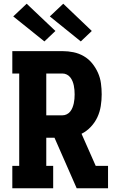

<svg xmlns="http://www.w3.org/2000/svg" viewBox="-20 -1009 640 1029"><path d="M46 0V-120H83V-615H46V-735H315Q345 -735 374 -729Q403 -723 429 -708Q455 -693 474 -669.5Q493 -646 505 -619Q517 -592 521 -562.5Q525 -533 525 -503Q525 -472 520 -440.5Q515 -409 502 -381Q489 -353 467 -329.5Q445 -306 417 -292L493 -120H559V0H391L272 -271H228V-120H265V0ZM228 -391H315Q327 -391 338 -396.5Q349 -402 356.5 -411.5Q364 -421 368.5 -432.5Q373 -444 375.5 -455.5Q378 -467 379 -479Q380 -491 380 -503Q380 -515 379 -527Q378 -539 375.5 -551Q373 -563 368.5 -574Q364 -585 356.5 -594.5Q349 -604 338 -609.5Q327 -615 315 -615H228ZM413 -787 247 -921 319 -989 472 -843ZM218 -787 51 -921 123 -989 277 -843Z"/></svg>

Font: Iosevka Etoile Heavy
Style: Regular
Weight: 900
Designer: Belleve Invis
Foundry: Belleve Invis
Version: Version 22.1.2; ttfautohint (v1.8.4)